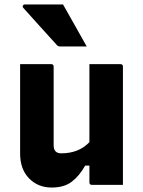

<svg xmlns="http://www.w3.org/2000/svg" viewBox="-20 -827 640 859"><path d="M209 -540Q220 -540 220 -529V-177Q220 -141 254 -141Q292 -141 323.5 -153Q355 -165 380 -191V-540H519Q530 -540 530 -529V0H391Q380 0 380 -11V-86H361Q335 -40 301 -14Q267 12 211 12Q150 12 110 -29Q70 -70 70 -140V-540ZM262 -807Q289 -759 315.5 -712.5Q342 -666 368 -619H250Q239 -619 233 -627Q189 -676 155.5 -712.5Q122 -749 84 -792Q80 -797 82.5 -802Q85 -807 91 -807Z"/></svg>

Font: Recursive Sn Lnr St XBd
Style: Regular
Weight: 800
Version: Version 1.079;hotconv 1.0.112;makeotfexe 2.5.65598; ttfautoh